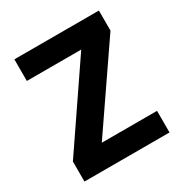

<svg xmlns="http://www.w3.org/2000/svg" viewBox="-163 -827 912 954"><g transform="rotate(-30 293.0 -350.0)"><path d="M49 0V-115L363 -576H51V-700H536V-585L220 -124H537V0Z"/></g></svg>

Font: DM Sans 17pt Black
Style: Regular
Weight: 900
Version: Version 4.004;gftools[0.9.30]